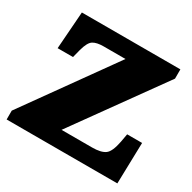

<svg xmlns="http://www.w3.org/2000/svg" viewBox="-125 -663 792 790"><g transform="rotate(30 271.0 -268.0)"><path d="M0 0V-42L299 -460H195Q163 -460 146 -449.5Q129 -439 118 -398L108 -359H35L48 -536H516V-492L217 -76H362Q404 -76 423.5 -90Q443 -104 453 -156L460 -195H531L526 0Z"/></g></svg>

Font: Noto Serif Khmer Black
Style: Regular
Weight: 900
Version: Version 2.003